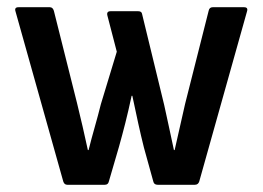

<svg xmlns="http://www.w3.org/2000/svg" viewBox="-20 -511 726 531"><path d="M166 0Q158 0 155 -9L23 -479Q19 -491 31 -491H118Q126 -491 129 -481L193 -226Q201 -193 208.5 -161Q216 -129 223 -96H225Q233 -128 242 -159.5Q251 -191 259 -223L303 -368L277 -468Q274 -480 286 -480H362Q372 -480 373 -472L434 -221Q441 -190 447.5 -159Q454 -128 461 -96H463Q470 -128 477.5 -160Q485 -192 492 -224L557 -481Q559 -491 568 -491H655Q667 -491 663 -479L531 -9Q528 0 519 0H416Q406 0 404 -9L378 -103Q370 -135 362.5 -169Q355 -203 346 -246H344Q335 -204 326.5 -170.5Q318 -137 309 -105L281 -9Q279 0 270 0Z"/></svg>

Font: Sofia Sans Extra Cond
Style: Bold
Weight: 700
Width: 1
Designer: Botio Nikoltchev, Ani Petrova
Foundry: lettersoup
Version: Version 4.100; ttfautohint (v1.8.3)